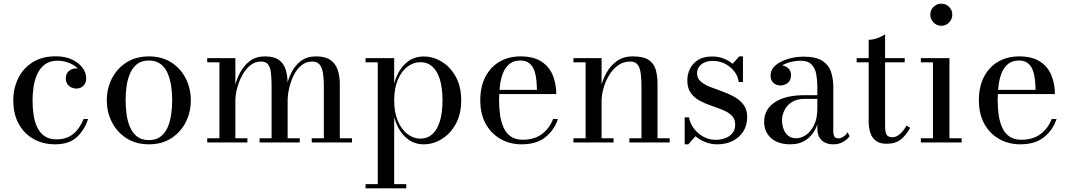

<svg xmlns="http://www.w3.org/2000/svg" viewBox="-20 -777 5828 1047"><path d="M280.5 10Q215 10 163.5 -18.8Q112 -47.5 82.2 -101.2Q52.5 -155 52.5 -230Q52.5 -295 79 -349.5Q105.5 -404 157.2 -437Q209 -470 284.5 -470Q335.5 -470 372.5 -452.5Q409.5 -435 429.8 -407.8Q450 -380.5 450 -351Q450 -324 434.5 -309Q419 -294 396 -294Q383.5 -294 370.2 -299.8Q357 -305.5 348 -317.8Q339 -330 339 -350Q339 -376.5 356 -390.2Q373 -404 396 -404Q417.5 -404 433.2 -390.8Q449 -377.5 449 -351H426.5Q426.5 -372.5 415 -390Q403.5 -407.5 384 -420Q364.5 -432.5 341.2 -439.2Q318 -446 294.5 -446Q252 -446 225 -425.8Q198 -405.5 183.2 -373.2Q168.5 -341 163 -303.2Q157.5 -265.5 157.5 -230Q157.5 -187 163.5 -148.5Q169.5 -110 184.2 -80.5Q199 -51 224.2 -34Q249.5 -17 287.5 -17Q327.5 -17 355.8 -31.2Q384 -45.5 403.2 -70.8Q422.5 -96 436 -128H460.5Q441 -68.5 398.8 -29.2Q356.5 10 280.5 10Z M792 10Q721.5 10 670 -23Q618.5 -56 590.5 -110.5Q562.5 -165 562.5 -230Q562.5 -295 590.5 -349.5Q618.5 -404 670 -436.8Q721.5 -469.5 792 -469.5Q862.5 -469.5 913.8 -436.8Q965 -404 992.8 -349.5Q1020.5 -295 1020.5 -230Q1020.5 -165 992.8 -110.5Q965 -56 913.8 -23Q862.5 10 792 10ZM792 -13Q832 -13 857.2 -33.2Q882.5 -53.5 895.8 -86.2Q909 -119 914 -157Q919 -195 919 -230Q919 -265.5 914 -303.2Q909 -341 895.8 -373.8Q882.5 -406.5 857.2 -426.8Q832 -447 792 -447Q751.5 -447 726.5 -426.8Q701.5 -406.5 688 -373.8Q674.5 -341 669.8 -303.2Q665 -265.5 665 -230Q665 -195 669.8 -157Q674.5 -119 688 -86.2Q701.5 -53.5 726.5 -33.2Q751.5 -13 792 -13Z M1263.5 -460V-23H1329V0H1110V-23H1176.5V-437H1110V-460ZM1548.5 -319.5V-23H1614.5V0H1395.5V-23H1461V-308Q1461 -350 1457.5 -380Q1454 -410 1441.8 -425.8Q1429.5 -441.5 1403.5 -441.5Q1370 -441.5 1343.8 -419.8Q1317.5 -398 1299.8 -364.5Q1282 -331 1272.8 -294.8Q1263.5 -258.5 1263.5 -229L1250.5 -227Q1250.5 -259.5 1259.8 -301Q1269 -342.5 1289.2 -381Q1309.5 -419.5 1342.8 -444.5Q1376 -469.5 1424.5 -469.5Q1474 -469.5 1500.8 -450.2Q1527.5 -431 1538 -397Q1548.5 -363 1548.5 -319.5ZM1833 -319.5V-23H1899.5V0H1680V-23H1746V-308Q1746 -350 1741 -380Q1736 -410 1722.2 -425.8Q1708.5 -441.5 1682.5 -441.5Q1648 -441.5 1622.5 -419.8Q1597 -398 1580.8 -364.5Q1564.5 -331 1556.5 -294.8Q1548.5 -258.5 1548.5 -229L1534 -227Q1534 -259.5 1542 -301Q1550 -342.5 1569 -381Q1588 -419.5 1621 -444.5Q1654 -469.5 1703.5 -469.5Q1753 -469.5 1781 -450.2Q1809 -431 1821 -397Q1833 -363 1833 -319.5Z M1973.5 250V227H2040V-437H1973.5V-460H2129.5V-321Q2147.5 -388.5 2189.2 -428.8Q2231 -469 2290.5 -469Q2342.5 -469 2389.2 -440.5Q2436 -412 2465.5 -358.5Q2495 -305 2495 -230Q2495 -155 2465.5 -101.2Q2436 -47.5 2389.2 -18.8Q2342.5 10 2290.5 10Q2231 10 2189.2 -30.8Q2147.5 -71.5 2129.5 -138.5V227H2195.5V250ZM2272 -21Q2310.5 -21 2337.5 -45.2Q2364.5 -69.5 2378.8 -116.2Q2393 -163 2393 -230Q2393 -297 2378.8 -343.5Q2364.5 -390 2337.5 -414Q2310.5 -438 2272 -438Q2235 -438 2202.2 -413.5Q2169.5 -389 2149.5 -342.2Q2129.5 -295.5 2129.5 -230Q2129.5 -164.5 2149.5 -117.5Q2169.5 -70.5 2202.2 -45.8Q2235 -21 2272 -21Z M2824.5 10Q2761.5 10 2710.2 -18.8Q2659 -47.5 2629 -101.2Q2599 -155 2599 -230Q2599 -305 2627 -358.5Q2655 -412 2704.5 -440.8Q2754 -469.5 2818 -469.5Q2890 -469.5 2933 -441Q2976 -412.5 2994.8 -365.5Q3013.5 -318.5 3013.5 -264H2666.5V-287H2908Q2907.5 -311.5 2905 -339Q2902.5 -366.5 2894 -391.2Q2885.5 -416 2867.2 -431.5Q2849 -447 2818 -447Q2782.5 -447 2759.8 -429.5Q2737 -412 2724.2 -381.5Q2711.5 -351 2706.5 -312Q2701.5 -273 2701.5 -230Q2701.5 -187 2707.2 -148.2Q2713 -109.5 2727 -79.5Q2741 -49.5 2766.2 -32.2Q2791.5 -15 2830 -15Q2895 -15 2936.2 -46.8Q2977.5 -78.5 2996 -128H3022.5Q3003 -68.5 2954.5 -29.2Q2906 10 2824.5 10Z M3260.5 -460V-23H3326V0H3107V-23H3173.5V-437H3107V-460ZM3565.5 -319.5V-23H3632V0H3412V-23H3478V-304Q3478 -346 3474 -376.8Q3470 -407.5 3457 -424.5Q3444 -441.5 3417 -441.5Q3378.5 -441.5 3349.5 -420Q3320.5 -398.5 3300.5 -365Q3280.5 -331.5 3270.5 -294.2Q3260.5 -257 3260.5 -224.5L3246 -222.5Q3246 -255.5 3255.5 -297.5Q3265 -339.5 3286.5 -378.8Q3308 -418 3343.5 -443.8Q3379 -469.5 3430.5 -469.5Q3488.5 -469.5 3517.2 -450.2Q3546 -431 3555.8 -397Q3565.5 -363 3565.5 -319.5Z M3713.5 10V-137H3737Q3743 -103.5 3764.2 -75.8Q3785.5 -48 3816.2 -31.2Q3847 -14.5 3882.5 -14.5Q3910.5 -14.5 3934.8 -23.5Q3959 -32.5 3974 -50.8Q3989 -69 3989 -97Q3989 -128.5 3970 -147Q3951 -165.5 3921.5 -177.5Q3892 -189.5 3858.5 -200.8Q3825 -212 3795.5 -227.8Q3766 -243.5 3747 -270Q3728 -296.5 3728 -339.5Q3728 -371.5 3742.2 -401.2Q3756.5 -431 3786.5 -450Q3816.5 -469 3863.5 -469Q3897 -469 3925.2 -458.2Q3953.5 -447.5 3975 -429L4011 -469.5H4031.5V-330H4008Q4005 -359 3986.2 -385Q3967.5 -411 3936.2 -428Q3905 -445 3864.5 -445Q3842 -445 3822.8 -436.8Q3803.5 -428.5 3792.2 -413.2Q3781 -398 3781 -377.5Q3781 -350.5 3800.5 -333.2Q3820 -316 3851.2 -303.5Q3882.5 -291 3917.5 -278.8Q3952.5 -266.5 3983.8 -249.2Q4015 -232 4034.8 -205.5Q4054.5 -179 4054.5 -138Q4054.5 -93.5 4033 -60Q4011.5 -26.5 3974.8 -8.2Q3938 10 3891 10Q3857.5 10 3827 -2Q3796.5 -14 3772.5 -34L3733.5 10Z M4523 10Q4499.5 10 4480 1.2Q4460.5 -7.5 4448.8 -26.8Q4437 -46 4437 -78V-304.5Q4437 -340.5 4431 -372.8Q4425 -405 4405.5 -425.5Q4386 -446 4346 -446Q4324.5 -446 4301 -441.2Q4277.5 -436.5 4257 -426.8Q4236.5 -417 4223.8 -402Q4211 -387 4211 -366H4183Q4183 -391.5 4199.8 -406.2Q4216.5 -421 4236.5 -421Q4258 -421 4275.8 -407.2Q4293.5 -393.5 4293.5 -368Q4293.5 -338 4275.2 -324.5Q4257 -311 4236.5 -311Q4213.5 -311 4197.8 -325Q4182 -339 4182 -366Q4182 -389.5 4197.2 -408.2Q4212.5 -427 4238.5 -440.2Q4264.5 -453.5 4296.8 -460.8Q4329 -468 4363 -468Q4432 -468 4466.5 -444Q4501 -420 4512.5 -382.5Q4524 -345 4524 -304.5V-61Q4524 -44.5 4529.5 -33.5Q4535 -22.5 4553 -22.5Q4565 -22.5 4579.8 -32Q4594.5 -41.5 4602 -56L4613 -34.5Q4600 -16 4577.2 -3Q4554.5 10 4523 10ZM4289.5 10Q4224.5 10 4185.8 -23.2Q4147 -56.5 4147 -113.5Q4147 -180.5 4204.8 -219.2Q4262.5 -258 4369 -258H4483.5V-238H4369Q4325 -238 4297.8 -220.2Q4270.5 -202.5 4257.5 -175.5Q4244.5 -148.5 4244.5 -121Q4244.5 -96 4252.8 -73.5Q4261 -51 4278 -37Q4295 -23 4321 -23Q4348.5 -23 4375 -41Q4401.5 -59 4419.2 -95Q4437 -131 4437 -183.5H4450Q4450 -126.5 4431 -82.8Q4412 -39 4376.2 -14.5Q4340.5 10 4289.5 10Z M4815.5 7Q4774.5 7 4753.5 -11.2Q4732.5 -29.5 4724.8 -56.8Q4717 -84 4717 -111.5V-560Q4740 -560 4765.8 -569.5Q4791.5 -579 4806.5 -590V-91Q4806.5 -53.5 4815.8 -41Q4825 -28.5 4846.5 -28.5Q4869 -28.5 4889.8 -48.2Q4910.5 -68 4923.5 -92.5L4943 -80Q4922.5 -41 4893 -17Q4863.5 7 4815.5 7ZM4651.5 -437V-460H4913.5V-437Z M5113 -636.5Q5088.5 -636.5 5070.8 -654.5Q5053 -672.5 5053 -697Q5053 -722 5070.8 -739.5Q5088.5 -757 5113 -757Q5138 -757 5155.5 -739.5Q5173 -722 5173 -697Q5173 -672.5 5155.5 -654.5Q5138 -636.5 5113 -636.5ZM5157.5 -460V-23H5224V0H5001.5V-23H5067.5V-437H5001.5V-460Z M5543.5 10Q5480.5 10 5429.2 -18.8Q5378 -47.5 5348 -101.2Q5318 -155 5318 -230Q5318 -305 5346 -358.5Q5374 -412 5423.5 -440.8Q5473 -469.5 5537 -469.5Q5609 -469.5 5652 -441Q5695 -412.5 5713.8 -365.5Q5732.5 -318.5 5732.5 -264H5385.5V-287H5627Q5626.5 -311.5 5624 -339Q5621.5 -366.5 5613 -391.2Q5604.5 -416 5586.2 -431.5Q5568 -447 5537 -447Q5501.5 -447 5478.8 -429.5Q5456 -412 5443.2 -381.5Q5430.5 -351 5425.5 -312Q5420.5 -273 5420.5 -230Q5420.5 -187 5426.2 -148.2Q5432 -109.5 5446 -79.5Q5460 -49.5 5485.2 -32.2Q5510.5 -15 5549 -15Q5614 -15 5655.2 -46.8Q5696.5 -78.5 5715 -128H5741.5Q5722 -68.5 5673.5 -29.2Q5625 10 5543.5 10Z"/></svg>

Font: BodoniModa 10 Custom
Style: Regular
Weight: 400
Designer: Owen Earl
Foundry: indestructible type
Version: Version 2.005